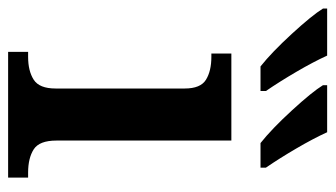

<svg xmlns="http://www.w3.org/2000/svg" viewBox="-276 -614 806 461"><g transform="rotate(90 126.5 -383.0)"><path d="M20 -48H32Q66 -48 87 -61.5Q108 -75 108 -114V-424Q108 -462 87 -475Q66 -488 32 -488H24V-536H233V-116Q233 -75 254 -61.5Q275 -48 310 -48H322V0H20ZM-84 -756V-766H29Q44 -733 68 -692Q92 -651 114 -619V-606H55Q21 -633 -23.5 -681.5Q-68 -730 -84 -756ZM100 -756V-766H213Q228 -733 252 -692Q276 -651 298 -619V-606H239Q205 -633 160.5 -681.5Q116 -730 100 -756Z"/></g></svg>

Font: Noto Serif SemiBold
Style: Regular
Weight: 600
Designer: Monotype Design Team
Foundry: Monotype Imaging Inc.
Version: Version 1.001